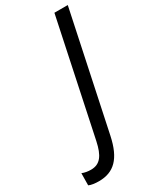

<svg xmlns="http://www.w3.org/2000/svg" viewBox="-370 -778 845 1033"><g transform="rotate(-30 52.0 -261.5)"><path d="M-81 191C12 191 67 138 94 10L247 -714H164L14 -3C-3 77 -30 116 -87 116C-106 116 -125 113 -142 106L-143 181C-128 188 -105 191 -81 191Z"/></g></svg>

Font: Noto Sans Condensed
Style: Italic
Weight: 400
Width: 3
Italic angle: -12°
Designer: Monotype Design Team
Foundry: Monotype Imaging Inc.
Version: Version 2.013